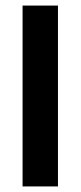

<svg xmlns="http://www.w3.org/2000/svg" viewBox="-20 -658 289 689"><path d="M61 11V-638H188V11ZM61 0V-137H188V0Z"/></svg>

Font: Pixelify Sans
Style: Bold
Weight: 700
Designer: Stefie Justprince
Foundry: Typecalism Foundryline
Version: Version 1.000